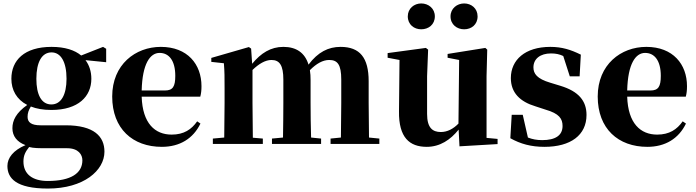

<svg xmlns="http://www.w3.org/2000/svg" viewBox="-20 -835 4039 1114"><path d="M278 -229C220 -229 191 -286 191 -378C191 -475 223 -531 279 -531C333 -531 366 -476 366 -378C366 -286 335 -229 278 -229ZM278 -197C435 -197 510 -276 510 -378C510 -420 498 -457 476 -486L596 -474V-552L578 -563L451 -513C414 -544 357 -563 279 -563C121 -563 46 -485 46 -378C46 -313 76 -258 138 -226C73 -180 52 -136 52 -91C52 -45 79 -11 128 7C57 37 23 81 23 128C23 199 73 259 258 259C466 259 586 154 586 45C586 -43 526 -108 361 -108H215C162 -108 140 -125 140 -157C140 -179 146 -196 159 -217C191 -204 231 -197 278 -197ZM149 18C176 25 204 25 258 25H369C436 25 458 63 458 95C458 170 392 215 257 215C169 215 116 176 116 102C116 66 128 45 149 18Z M919 17C1023 17 1101 -31 1143 -118L1124 -131C1091 -84 1047 -54 976 -54C879 -54 807 -119 802 -274H1142C1147 -293 1149 -310 1149 -335C1149 -462 1068 -563 913 -563C766 -563 631 -461 631 -275C631 -88 750 17 919 17ZM802 -310C806 -466 851 -528 906 -528C960 -528 997 -484 997 -395C997 -333 983 -310 937 -310Z M1957 0H2181V-31L2121 -37L2119 -238V-364C2119 -500 2068 -563 1956 -563C1885 -563 1825 -533 1770 -460C1749 -529 1699 -563 1624 -563C1551 -563 1494 -527 1443 -465L1437 -553L1424 -562L1206 -499V-476L1279 -468C1283 -419 1283 -387 1283 -322V-238C1283 -182 1282 -96 1281 -37L1215 -31V0H1505V-31L1447 -36L1445 -238V-429C1481 -464 1519 -487 1555 -487C1603 -487 1624 -455 1624 -373V-238C1624 -180 1623 -95 1622 -37L1558 -31V0H1843V-31L1785 -37C1783 -94 1782 -179 1782 -238V-370C1782 -391 1781 -410 1778 -428C1816 -466 1853 -487 1890 -487C1938 -487 1960 -461 1960 -373V-238L1958 -37L1898 -31V0Z M2424 -665C2466 -665 2503 -692 2503 -740C2503 -786 2466 -815 2424 -815C2383 -815 2346 -786 2346 -740C2346 -692 2383 -665 2424 -665ZM2673 -665C2715 -665 2751 -692 2751 -740C2751 -786 2715 -815 2673 -815C2632 -815 2594 -786 2594 -740C2594 -692 2632 -665 2673 -665ZM2646 14 2867 1V-29L2803 -35V-393L2807 -547L2796 -557L2577 -522V-500L2644 -487L2640 -118C2611 -88 2576 -69 2538 -69C2489 -69 2458 -94 2458 -174V-393L2464 -547L2451 -557L2229 -527V-500L2298 -487L2295 -189C2293 -37 2356 17 2456 17C2533 17 2594 -24 2641 -83Z M3139 17C3291 17 3383 -51 3383 -168C3383 -250 3337 -305 3232 -337L3173 -355C3095 -378 3075 -408 3075 -444C3075 -494 3115 -525 3177 -525C3206 -525 3227 -520 3248 -510L3286 -392H3343L3350 -518C3291 -547 3240 -563 3173 -563C3026 -563 2944 -487 2944 -382C2944 -297 2997 -245 3087 -218L3145 -199C3225 -176 3244 -146 3244 -104C3244 -49 3202 -22 3126 -22C3094 -22 3069 -27 3043 -37L3013 -169H2949L2941 -33C3000 0 3061 17 3139 17Z M3736 17C3840 17 3918 -31 3960 -118L3941 -131C3908 -84 3864 -54 3793 -54C3696 -54 3624 -119 3619 -274H3959C3964 -293 3966 -310 3966 -335C3966 -462 3885 -563 3730 -563C3583 -563 3448 -461 3448 -275C3448 -88 3567 17 3736 17ZM3619 -310C3623 -466 3668 -528 3723 -528C3777 -528 3814 -484 3814 -395C3814 -333 3800 -310 3754 -310Z"/></svg>

Font: Source Han Serif KR Heavy
Style: Regular
Weight: 900
Designer: Ryoko NISHIZUKA 西塚涼子 (kana & ideographs); Frank Grießhammer (Latin, Greek & Cyrillic); Wenlong ZHANG 张文龙 (bopomofo); San
Foundry: Adobe
Version: Version 2.001;hotconv 1.1.0;makeotfexe 2.6.0